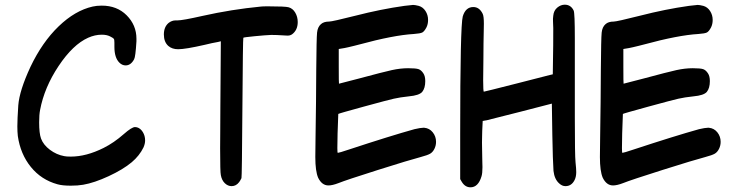

<svg xmlns="http://www.w3.org/2000/svg" viewBox="-20 -843 3147 819"><path d="M468 -661Q468 -674 465.5 -677.5Q463 -681 449 -688Q435 -695 414 -695Q385 -695 356 -682Q291 -653 230 -561.5Q169 -470 151 -374Q147 -354 147 -321Q147 -274 155 -252Q165 -225 193 -204Q221 -183 254 -177Q263 -175 282 -175Q348 -175 422 -212Q466 -234 508 -271Q542 -301 556 -301Q561 -301 564 -300Q579 -296 589 -280Q599 -264 599 -244Q599 -230 592 -214Q575 -179 542 -151Q505 -120 443.5 -91.5Q382 -63 335 -55Q312 -51 282 -51Q246 -51 225 -57Q156 -76 111.5 -131Q67 -186 56 -263Q54 -281 54 -304Q54 -334 58 -394Q63 -457 110 -558Q160 -663 230 -730.5Q300 -798 375 -815Q392 -819 414 -819Q479 -819 520 -778Q562 -736 562 -678V-667Q558 -600 552 -590Q538 -564 516 -564Q501 -564 489 -576Q468 -597 468 -643Z M910 -664Q886 -660 854 -652Q771 -633 740 -633Q714 -633 698 -647Q679 -664 679 -696Q679 -728 699 -745Q713 -756 729 -756H733H737Q759 -756 843 -775Q968 -803 1093 -815Q1099 -816 1123 -816Q1197 -816 1211 -812Q1229 -807 1239.5 -789Q1250 -771 1250 -749Q1250 -714 1225 -696Q1217 -691 1208 -691Q1198 -691 1189 -692Q1161 -694 1137 -694Q1112 -693 1066 -688.5Q1020 -684 1018 -682Q1016 -680 1014 -384Q1012 -88 1010 -83Q1004 -71 1000 -66Q987 -49 968 -49Q952 -49 939 -61.5Q926 -74 922 -96Q919 -108 919 -210Q919 -228 919.5 -287Q920 -346 920 -389L922 -667Z M1425 -559Q1425 -486 1426 -486Q1428 -486 1511 -508Q1615 -536 1651.5 -544Q1688 -552 1721 -552Q1754 -552 1765.5 -548Q1777 -544 1786 -530Q1794 -518 1794 -497Q1794 -467 1781 -451Q1768 -436 1724 -432Q1686 -428 1660 -422Q1637 -417 1531 -388Q1425 -359 1423 -357Q1421 -319 1420 -274Q1419 -244 1419 -211Q1419 -191 1421 -191Q1426 -191 1468 -205Q1644 -263 1748 -292Q1774 -298 1785 -298H1790Q1812 -296 1826 -278.5Q1840 -261 1840 -238Q1840 -222 1833 -208Q1826 -194 1815 -187.5Q1804 -181 1774 -173Q1728 -161 1592 -118Q1456 -75 1424 -62Q1398 -52 1381 -52Q1353 -52 1337 -85Q1325 -113 1325 -173Q1325 -222 1326 -260Q1327 -299 1328 -408Q1329 -517 1329 -546Q1330 -680 1332.5 -704Q1335 -728 1349 -740Q1361 -751 1384 -751Q1397 -751 1496 -776Q1605 -804 1705 -818Q1741 -822 1742 -822Q1750 -822 1766 -818Q1784 -813 1795 -796Q1806 -779 1806 -758Q1806 -740 1799 -726Q1790 -709 1781.5 -704.5Q1773 -700 1745 -698Q1659 -693 1512 -653Q1505 -651 1490.5 -647.5Q1476 -644 1465.5 -641.5Q1455 -639 1449 -638L1425 -634Z M1943 -79V-272Q1943 -733 1954 -773Q1966 -813 1999 -813Q2025 -813 2039 -784Q2044 -774 2044 -742Q2044 -731 2043.5 -712Q2043 -693 2042.5 -658Q2042 -623 2042 -590Q2041 -550 2041 -500Q2041 -452 2044 -452Q2047 -452 2184.5 -487Q2322 -522 2325 -523L2338 -526L2339 -599Q2340 -639 2340 -723Q2340 -736 2339 -749.5Q2338 -763 2340 -776Q2342 -798 2357 -810.5Q2372 -823 2389 -823Q2415 -823 2427 -798Q2432 -788 2432 -679V-486V-340Q2432 -179 2435 -151Q2438 -123 2438 -109Q2438 -89 2431 -75Q2418 -49 2392 -49Q2378 -49 2366 -60Q2345 -78 2341 -114Q2338 -156 2336 -268L2334 -401Q2331 -400 2200.5 -366.5Q2070 -333 2060 -331L2039 -327L2037 -285Q2037 -280 2036.5 -263Q2036 -246 2036 -235Q2036 -225 2036.5 -204.5Q2037 -184 2037 -175Q2037 -164 2037.5 -149Q2038 -134 2038 -130Q2038 -104 2034 -91Q2020 -44 1987 -44Q1964 -44 1950 -67Z M2639 -559Q2639 -486 2640 -486Q2642 -486 2725 -508Q2829 -536 2865.5 -544Q2902 -552 2935 -552Q2968 -552 2979.5 -548Q2991 -544 3000 -530Q3008 -518 3008 -497Q3008 -467 2995 -451Q2982 -436 2938 -432Q2900 -428 2874 -422Q2851 -417 2745 -388Q2639 -359 2637 -357Q2635 -319 2634 -274Q2633 -244 2633 -211Q2633 -191 2635 -191Q2640 -191 2682 -205Q2858 -263 2962 -292Q2988 -298 2999 -298H3004Q3026 -296 3040 -278.5Q3054 -261 3054 -238Q3054 -222 3047 -208Q3040 -194 3029 -187.5Q3018 -181 2988 -173Q2942 -161 2806 -118Q2670 -75 2638 -62Q2612 -52 2595 -52Q2567 -52 2551 -85Q2539 -113 2539 -173Q2539 -222 2540 -260Q2541 -299 2542 -408Q2543 -517 2543 -546Q2544 -680 2546.5 -704Q2549 -728 2563 -740Q2575 -751 2598 -751Q2611 -751 2710 -776Q2819 -804 2919 -818Q2955 -822 2956 -822Q2964 -822 2980 -818Q2998 -813 3009 -796Q3020 -779 3020 -758Q3020 -740 3013 -726Q3004 -709 2995.5 -704.5Q2987 -700 2959 -698Q2873 -693 2726 -653Q2719 -651 2704.5 -647.5Q2690 -644 2679.5 -641.5Q2669 -639 2663 -638L2639 -634Z"/></svg>

Font: Chanighter Handwriting Cyr
Style: Regular
Weight: 400
Designer: Sin Chanighter
Version: Version 001.001